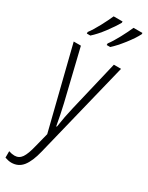

<svg xmlns="http://www.w3.org/2000/svg" viewBox="-258 -806 835 1086"><g transform="rotate(30 159.0 -263.0)"><path d="M176.3 -606V-616.2Q196.8 -643.1 221.7 -689.5Q246.6 -736.3 259.3 -766.1H317.4V-757.8Q299.3 -722.7 264.2 -677.7Q228.5 -632.3 199.2 -606ZM46.4 -606V-616.2Q66.9 -643.1 91.8 -689.5Q116.7 -736.3 129.4 -766.1H187.5V-757.8Q168.9 -724.6 133.8 -677.7Q100.6 -633.8 69.3 -606ZM137.2 -1 4.9 -529.8H51.8L131.8 -199.2Q146.5 -136.2 159.2 -64.9H163.1Q173.3 -134.8 189 -200.2L267.1 -529.8H314L159.2 100.1Q142.1 170.4 114.7 205.1Q86.9 240.2 41 240.2Q22.9 240.2 -1 231.9V189.9Q19.5 196.8 37.1 196.8Q66.4 196.8 83.5 171.9Q100.6 146.5 113.8 90.8Z"/></g></svg>

Font: Germano
Style: Regular
Weight: 300
Width: 3
Foundry: Ascender Corporation
Version: Version 1.10; ttfautohint (v1.5)